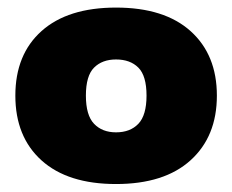

<svg xmlns="http://www.w3.org/2000/svg" viewBox="-20 -770 598 494"><path d="M278.5 -296.5Q154.5 -296.5 87 -357.2Q19.5 -418 19.5 -524Q19.5 -630 87 -690.2Q154.5 -750.5 278.5 -750.5Q403 -750.5 470.5 -689.8Q538 -629 538 -524Q538 -419 470.5 -357.8Q403 -296.5 278.5 -296.5ZM278.5 -429.5Q315 -429.5 336 -451.5Q357 -473.5 357 -524Q357 -575 336 -596Q315 -617 278.5 -617Q243 -617 222 -596Q201 -575 201 -524Q201 -473.5 222 -451.5Q243 -429.5 278.5 -429.5Z"/></svg>

Font: Encode Sans SemiExpanded SemiExpanded ExtraBold
Style: Regular
Weight: 800
Width: 6
Designer: Multiple Designers
Foundry: Impallari Type
Version: Version 3.000; ttfautohint (v1.8.3) -l 8 -r 50 -G 200 -x 14 